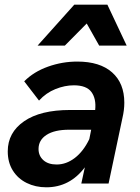

<svg xmlns="http://www.w3.org/2000/svg" viewBox="-20 -781 595 817"><path d="M326 0 341 -69Q277 16 177 16Q131 16 93.5 -2.5Q56 -21 34.5 -55.5Q13 -90 13 -137Q13 -217 82.5 -265Q152 -313 278 -313H385Q390 -361 369 -389.5Q348 -418 294 -418Q256 -418 216 -402Q176 -386 146 -353L83 -435Q124 -476 184.5 -497.5Q245 -519 309 -519Q405 -519 457 -473Q509 -427 509 -344Q509 -313 501 -279L442 0ZM221 -81Q262 -81 298.5 -109Q335 -137 360 -189L368 -229H274Q212 -229 178 -207Q144 -185 144 -147Q144 -118 164.5 -99.5Q185 -81 221 -81ZM140 -587 296 -761H437L519 -587H402L349 -681L256 -587Z"/></svg>

Font: Wix Madefor Text
Style: Bold Italic
Weight: 700
Italic angle: -12°
Designer: Dalton Maag Ltd
Foundry: Dalton Maag Ltd
Version: Version 3.100